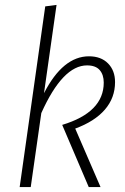

<svg xmlns="http://www.w3.org/2000/svg" viewBox="-20 -761 509 781"><path d="M159 -382Q236 -532 342 -532Q391 -532 419.5 -503Q448 -474 448 -427Q448 -363 406.5 -315Q365 -267 286 -238L389 0H341L233 -253Q402 -304 402 -425Q402 -457 385.5 -476Q369 -495 334 -495Q235 -495 148 -301L105 0H60L164 -735L210 -741Z"/></svg>

Font: Fira Sans Condensed ExtraLight
Style: Italic
Weight: 275
Width: 3
Italic angle: -8°
Designer: Carrois Corporate & Edenspiekermann AG
Foundry: Carrois Corporate GbR & Edenspiekermann AG
Version: Version 4.203